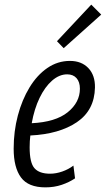

<svg xmlns="http://www.w3.org/2000/svg" viewBox="-20 -798 457 829"><path d="M176 11Q102 11 70.5 -32Q39 -75 39 -156Q39 -231 57 -299Q75 -367 107.5 -420.5Q140 -474 184.5 -504.5Q229 -535 282 -535Q332 -535 361.5 -504Q391 -473 390 -420Q388 -322 312 -270.5Q236 -219 111 -213Q108 -189 108 -162Q108 -95 129 -71.5Q150 -48 196 -48Q222 -48 249 -57.5Q276 -67 297 -83L304 -28Q279 -11 246.5 0Q214 11 176 11ZM117 -266Q220 -271 272.5 -313.5Q325 -356 325 -415Q325 -444 310.5 -460.5Q296 -477 270 -477Q236 -477 205 -450Q174 -423 151 -375.5Q128 -328 117 -266ZM255 -590 226 -620 374 -778 417 -735Z"/></svg>

Font: Ubuntu Sans Condensed
Style: Italic
Weight: 400
Width: 3
Italic angle: -13.5°
Designer: Dalton Maag Ltd
Foundry: Dalton Maag Ltd
Version: Version 1.006; ttfautohint (v1.8.4.7-5d5b)